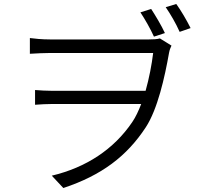

<svg xmlns="http://www.w3.org/2000/svg" viewBox="-20 -877 1040 964"><path d="M739 -832 685 -815C708 -780 735 -733 753 -693L808 -711C790 -750 761 -798 739 -832ZM865 -857 812 -841C836 -806 863 -760 882 -717L937 -736C917 -776 889 -824 865 -857ZM130 -686V-607C167 -609 200 -611 232 -611C300 -611 688 -611 749 -611C742 -553 729 -485 711 -421H244C212 -421 183 -423 156 -425V-351C186 -353 212 -355 246 -355H689C676 -321 661 -289 644 -264C552 -128 413 -36 240 5L298 67C491 3 617 -93 712 -238C771 -328 807 -488 829 -613C832 -629 837 -639 841 -648L783 -684C768 -680 749 -679 728 -679C679 -679 299 -679 231 -679C191 -679 151 -683 130 -686Z"/></svg>

Font: Noto Sans CJK SC DemiLight
Style: Regular
Weight: 350
Designer: Ryoko NISHIZUKA 西塚涼子 (kana, bopomofo & ideographs); Paul D. Hunt (Latin, Greek & Cyrillic); Sandoll Communications 산돌커뮤니
Foundry: Adobe
Version: Version 2.004;hotconv 1.0.118;makeotfexe 2.5.65603